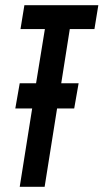

<svg xmlns="http://www.w3.org/2000/svg" viewBox="-20 -720 399 740"><path d="M344 -608H249L216 -399H283L266 -302H200L152 0H56L104 -302H39L56 -399H119L153 -608H59L74 -700H359Z"/></svg>

Font: Georama ExtraCondensed SemiBold
Style: Italic
Weight: 600
Width: 2
Italic angle: -9°
Designer: Jean-Baptiste Levee
Foundry: Production Type
Version: Version 1.000